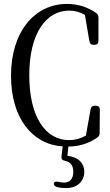

<svg xmlns="http://www.w3.org/2000/svg" viewBox="-20 -743 561 977"><path d="M36 -358C36 -142 144 -8 299 2L293 53C291 65 297 73 310 75C340 82 353 100 353 131C353 165 337 186 307 186C298 186 287 185 276 182C263 180 255 182 254 189C253 197 257 204 268 208C281 212 296 214 316 214C377 214 409 176 409 131C409 89 380 56 323 50L328 3C384 2 432 -13 475 -43C484 -49 487 -57 487 -67L488 -185C488 -198 481 -205 468 -205H462C450 -205 443 -199 441 -187L417 -53C388 -37 361 -30 331 -30C215 -30 129 -143 129 -360C129 -574 215 -689 332 -689C362 -689 386 -682 412 -667L435 -533C437 -521 444 -515 456 -515H461C474 -515 481 -522 481 -535V-654C481 -664 477 -672 468 -678C424 -707 379 -723 320 -723C158 -723 36 -583 36 -358Z"/></svg>

Font: 寒蝉锦书宋 CompactLight
Style: Bold
Weight: 400
Width: 4
Designer: 寒蝉锦书宋{Warren} 思源宋体{Ryoko NISHIZUKA 西塚涼子 (kana & ideographs); Frank Grießhammer (Latin, Greek & Cyrillic); Wenlong ZHANG 
Foundry: Adobe & ChillType
Version: Version 2.000;Glyphs 3.1.1 (3135)